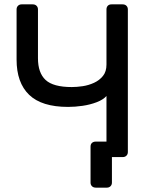

<svg xmlns="http://www.w3.org/2000/svg" viewBox="-20 -720 694 880"><path d="M470 140H419Q408 140 401.5 133.5Q395 127 395 117V-48Q395 -59 401.5 -65Q408 -71 419 -71H566L532 0H493V117Q493 127 486.5 133.5Q480 140 470 140ZM491 0Q480 0 474 -6.5Q468 -13 468 -23V-280Q453 -263 423 -251.5Q393 -240 358.5 -235Q324 -230 292 -230Q171 -230 113.5 -285.5Q56 -341 56 -447V-677Q56 -687 62.5 -693.5Q69 -700 79 -700H130Q141 -700 147.5 -693.5Q154 -687 154 -677V-453Q154 -386 189 -353.5Q224 -321 309 -321Q332 -321 359 -325Q386 -329 411 -340.5Q436 -352 452 -372Q468 -392 468 -424V-677Q468 -687 474 -693.5Q480 -700 491 -700H542Q553 -700 559.5 -693.5Q566 -687 566 -677V-23Q566 -13 559.5 -6.5Q553 0 542 0Z"/></svg>

Font: Rubik Light
Style: Regular
Weight: 400
Version: Version 2.101